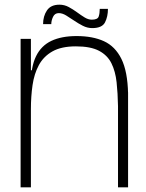

<svg xmlns="http://www.w3.org/2000/svg" viewBox="-20 -800 624 820"><path d="M112 -334V-442Q112 -515 134 -560Q156 -605 199.5 -625.5Q243 -646 307 -646Q376 -646 424 -624Q472 -602 498.5 -548.5Q525 -495 527 -400L484 -347Q483 -402 478 -448.5Q473 -495 456 -529.5Q439 -564 403 -583Q367 -602 304 -602Q242 -602 204 -580.5Q166 -559 146 -522Q126 -485 119 -436.5Q112 -388 112 -334ZM68 0V-634H112V-442V0ZM114 -436 79 -461V-500H125ZM484 0V-347L527 -406V0ZM374 -680Q353 -680 333.5 -690Q314 -700 296.5 -712Q279 -724 262.5 -734Q246 -744 231 -744Q214 -744 206.5 -728Q199 -712 199 -697H164Q164 -731 180.5 -755.5Q197 -780 234 -780Q255 -780 273.5 -770Q292 -760 309 -747.5Q326 -735 341.5 -725.5Q357 -716 372 -716Q397 -716 401.5 -729.5Q406 -743 406 -762H441Q441 -729 428.5 -704.5Q416 -680 374 -680Z"/></svg>

Font: Matangi Light
Style: Regular
Weight: 300
Designer: Prashant Pant
Foundry: The Graphic Ant
Version: Version 3.002